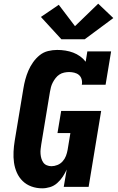

<svg xmlns="http://www.w3.org/2000/svg" viewBox="-20 -1014 640 1042"><path d="M209 8Q178 8 150.5 -2Q123 -12 103 -31.5Q83 -51 71.5 -77Q60 -103 56 -131.5Q52 -160 53.5 -190.5Q55 -221 60 -251L107 -534Q111 -559 117.5 -583Q124 -607 134 -630.5Q144 -654 159.5 -676Q175 -698 195.5 -714.5Q216 -731 241 -737Q266 -743 290 -743Q313 -743 335 -739.5Q357 -736 377 -728.5Q397 -721 414.5 -708.5Q432 -696 445 -679L454 -735H583L553 -554H424Q427 -569 423 -583.5Q419 -598 408.5 -607Q398 -616 383.5 -619.5Q369 -623 355 -623Q342 -623 328 -620Q314 -617 302.5 -609.5Q291 -602 282 -590.5Q273 -579 266.5 -566.5Q260 -554 256.5 -541Q253 -528 251 -515L204 -231Q202 -218 200.5 -205Q199 -192 200 -179Q201 -166 204.5 -154Q208 -142 215 -132Q222 -122 234 -117Q246 -112 259 -112Q275 -112 291.5 -118.5Q308 -125 320 -138.5Q332 -152 338 -168Q344 -184 347 -201L362 -292H292L312 -412H529L461 0H326L342 -94Q333 -74 320.5 -55Q308 -36 290.5 -20.5Q273 -5 251.5 1.5Q230 8 209 8ZM313 -801 202 -922 299 -988 387 -872 513 -994 595 -916 440 -801Z"/></svg>

Font: Iosevka Etoile Heavy Oblique
Style: Regular
Weight: 900
Italic angle: -9°
Designer: Belleve Invis
Foundry: Belleve Invis
Version: Version 15.5.2; ttfautohint (v1.8.4)